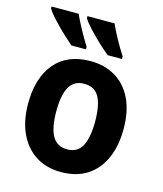

<svg xmlns="http://www.w3.org/2000/svg" viewBox="-115 -851 801 946"><g transform="rotate(15 285.5 -378.0)"><path d="M529 -274Q529 -189 501 -125Q473 -61 418.5 -25.5Q364 10 284 10Q210 10 155.5 -25Q101 -60 71.5 -124Q42 -188 42 -274Q42 -406 105 -481Q168 -556 287 -556Q358 -556 413 -523.5Q468 -491 498.5 -428Q529 -365 529 -274ZM186 -274Q186 -191 209.5 -148.5Q233 -106 286 -106Q338 -106 361 -148.5Q384 -191 384 -274Q384 -357 361 -398.5Q338 -440 285 -440Q233 -440 209.5 -398.5Q186 -357 186 -274ZM351 -766Q364 -737 386.5 -695.5Q409 -654 432 -619V-606H359Q335 -625 305 -653.5Q275 -682 249 -710Q223 -738 213 -756V-766ZM168 -766Q182 -735 204 -694.5Q226 -654 248 -619V-606H174Q158 -620 136.5 -639.5Q115 -659 93.5 -681Q72 -703 54.5 -723Q37 -743 30 -756V-766Z"/></g></svg>

Font: Noto Sans SemiCondensed
Style: Bold
Weight: 700
Width: 4
Designer: Monotype Design Team
Foundry: Monotype Imaging Inc.
Version: Version 2.013; ttfautohint (v1.8.4.7-5d5b)